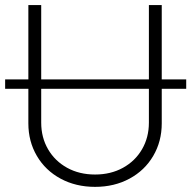

<svg xmlns="http://www.w3.org/2000/svg" viewBox="-32 -727 756 759"><path d="M704.1 -376H607.4V-239.3Q607.4 -168 573.7 -110.6Q540 -53.2 480 -20.8Q419.9 11.7 343.8 11.7Q267.6 11.7 207.5 -20.8Q147.5 -53.2 113.8 -110.6Q80.1 -168 80.1 -239.3V-376H-11.7V-413.1H80.1V-707H130.9V-413.1H556.6V-707H607.4V-413.1H704.1ZM343.8 -37.1Q405.8 -37.1 454.1 -63.7Q502.4 -90.3 529.5 -137Q556.6 -183.6 556.6 -242.2V-376H130.9V-242.2Q130.9 -183.6 158 -137Q185.1 -90.3 233.4 -63.7Q281.7 -37.1 343.8 -37.1Z"/></svg>

Font: Pretendard GOV ExtraLight
Style: Regular
Weight: 200
Designer: Base glyphs from Inter by Rasmus Andersson; Hangeul glyphs from Noto Sans CJK(Source Han Sans) by Jang Soo-young and Kan
Foundry: Kil Hyung-jin
Version: Version 1.309